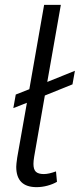

<svg xmlns="http://www.w3.org/2000/svg" viewBox="-20 -762 330 792"><path d="M121 -116Q118 -98 118 -86Q118 -63 128 -53.5Q138 -44 161 -44Q181 -44 211 -55L215 -12Q198 -2 175.5 4Q153 10 131 10Q47 10 47 -74Q47 -84 51 -112L91 -338L35 -316L45 -372L101 -394L162 -742H231L175 -424L289 -470L279 -414L165 -368Z"/></svg>

Font: Sarabun Light
Style: Italic
Weight: 300
Italic angle: -10°
Designer: Suppakit Chalermlarp | Katatrad Co.,Ltd.
Foundry: Cadson Demak Co.,Ltd.
Version: Version 1.000; ttfautohint (v1.6)